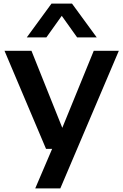

<svg xmlns="http://www.w3.org/2000/svg" viewBox="-20 -828 686 1068"><path d="M236 0 5 -545.5H155L326.5 -117L501.5 -545.5H641L315.5 220H176L270 0ZM129 -620 266.5 -808H380.5L518 -620H409L323.5 -740L238 -620Z"/></svg>

Font: Encode Sans Expanded Expanded SemiBold
Style: Regular
Weight: 600
Width: 7
Designer: Multiple Designers
Foundry: Impallari Type
Version: Version 3.000; ttfautohint (v1.8.3) -l 8 -r 50 -G 200 -x 14 